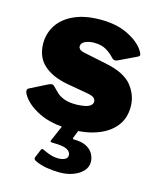

<svg xmlns="http://www.w3.org/2000/svg" viewBox="-114 -621 770 928"><g transform="rotate(15 270.5 -157.5)"><path d="M373 -378Q358 -395 334 -409.5Q310 -424 273 -424Q247 -424 228 -415Q209 -406 209 -389Q209 -382 215.5 -375Q222 -368 249 -363L355 -341Q448 -322 485.5 -275Q523 -228 523 -170Q523 -112 491 -72Q459 -32 402 -11Q345 10 270 10Q174 10 110 -22Q46 -54 21 -99Q16 -108 16 -116Q16 -124 23 -128L110 -172Q123 -178 129.5 -177Q136 -176 141 -170Q153 -157 167.5 -143.5Q182 -130 206.5 -121Q231 -112 271 -113Q292 -114 309 -117.5Q326 -121 336 -129Q346 -137 346 -149Q346 -159 337.5 -167Q329 -175 300 -180L198 -198Q122 -212 79 -250.5Q36 -289 35 -357Q35 -409 62.5 -450.5Q90 -492 144 -516Q198 -540 275 -540Q357 -540 414.5 -510.5Q472 -481 494 -444Q499 -437 502 -428Q505 -419 494 -414L402 -370Q393 -366 386 -368.5Q379 -371 373 -378ZM406 137Q406 164 387.5 183.5Q369 203 339 214Q309 225 273 225Q240 225 207 219.5Q174 214 146 200Q136 193 140 184L157 143Q160 135 169 138Q186 147 207 154Q228 161 248 161Q269 161 282 154Q295 147 295 134Q295 116 275.5 105.5Q256 95 204 95Q197 95 193.5 93Q190 91 194 83L232 -5H313L294 44Q290 53 300 53Q339 53 362.5 66Q386 79 396 98.5Q406 118 406 137Z"/></g></svg>

Font: Libre Franklin Black
Style: Regular
Weight: 900
Designer: Pablo Impallari, Rodrigo Fuenzalida, Nhung Nguyen
Foundry: Impallari Type
Version: Version 3.000